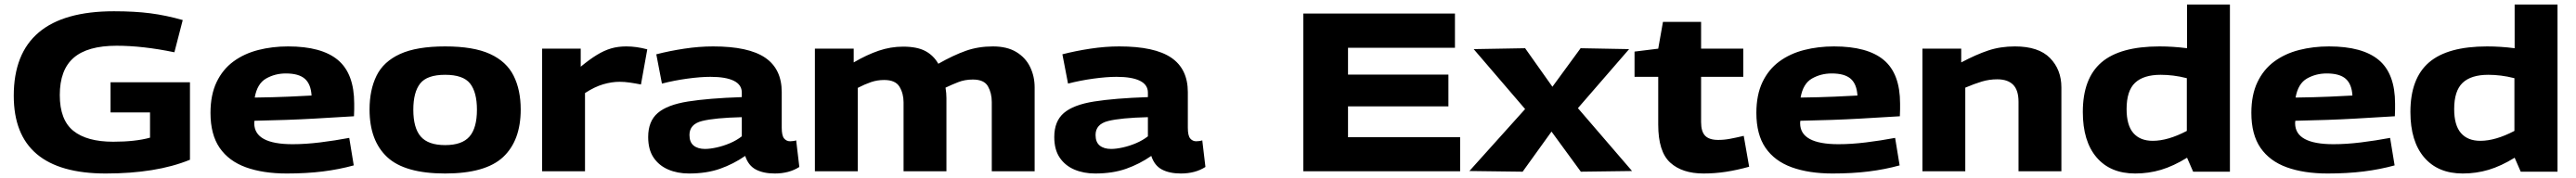

<svg xmlns="http://www.w3.org/2000/svg" viewBox="-20 -760 11416 790"><path d="M41 -335Q41 -710 485 -710Q577 -710 646.5 -701Q716 -692 790 -671L753 -528Q613 -557 497 -557Q368 -557 306.5 -503.5Q245 -450 245 -338Q245 -228 305 -179.5Q365 -131 482 -131Q580 -131 645 -149V-261H470V-395H822V-51Q746 -20 652.5 -5Q559 10 449 10Q41 10 41 -335Z M1251 10Q1146 10 1070 -17.5Q994 -45 953.5 -104Q913 -163 913 -259Q913 -339 940 -395.5Q967 -452 1014.5 -487Q1062 -522 1124.5 -538Q1187 -554 1257 -554Q1406 -554 1478 -493.5Q1550 -433 1550 -300Q1550 -291 1550 -275Q1550 -259 1549 -244Q1486 -240 1371.5 -233.5Q1257 -227 1108 -224Q1107 -220 1107 -212Q1108 -120 1277 -120Q1334 -120 1399 -128Q1464 -136 1528 -148L1548 -26Q1483 -8 1410.5 1Q1338 10 1251 10ZM1109 -327Q1190 -328 1259.5 -331Q1329 -334 1361 -336Q1358 -387 1331 -410.5Q1304 -434 1247 -434Q1199 -434 1159.5 -411.5Q1120 -389 1109 -327Z M1618 -274Q1618 -361 1649 -424Q1680 -487 1753.5 -520.5Q1827 -554 1953 -554Q2079 -554 2152 -520.5Q2225 -487 2256.5 -424Q2288 -361 2288 -274Q2288 -136 2210 -63Q2132 10 1953 10Q1774 10 1696 -63Q1618 -136 1618 -274ZM1812 -273Q1812 -192 1845 -154Q1878 -116 1953 -116Q2028 -116 2061 -154Q2094 -192 2094 -273Q2094 -351 2063.5 -389.5Q2033 -428 1953 -428Q1873 -428 1842.5 -389.5Q1812 -351 1812 -273Z M2554 -544V-464Q2594 -497 2626 -516.5Q2658 -536 2688.5 -545Q2719 -554 2756 -554Q2801 -554 2849 -541L2821 -385Q2796 -390 2772 -393.5Q2748 -397 2726 -397Q2692 -397 2654 -386Q2616 -375 2573 -347V0H2383V-544Z M2853 -152Q2853 -222 2895.5 -258.5Q2938 -295 3029.5 -309.5Q3121 -324 3268 -329V-349Q3268 -384 3232.5 -401.5Q3197 -419 3129 -419Q3085 -419 3026.5 -411Q2968 -403 2914 -389L2889 -519Q2947 -534 3013 -544Q3079 -554 3141 -554Q3298 -554 3371.5 -504Q3445 -454 3445 -351V-193Q3445 -158 3455.5 -145.5Q3466 -133 3482 -133Q3488 -133 3495.5 -134Q3503 -135 3509 -137L3523 -19Q3478 10 3414 10Q3364 10 3330.5 -7.5Q3297 -25 3283 -68Q3231 -32 3171.5 -11Q3112 10 3034 10Q2983 10 2942 -7.5Q2901 -25 2877 -60.5Q2853 -96 2853 -152ZM3036 -161Q3036 -129 3054.5 -114Q3073 -99 3105 -99Q3127 -99 3156.5 -105.5Q3186 -112 3215.5 -124.5Q3245 -137 3268 -155V-240Q3148 -237 3092 -223Q3036 -209 3036 -161Z M3592 0V-544H3764V-483Q3822 -517 3875 -535Q3928 -553 3983 -553Q4045 -553 4081.5 -533.5Q4118 -514 4139 -477Q4206 -515 4261 -534.5Q4316 -554 4381 -554Q4444 -554 4485 -529Q4526 -504 4546 -462.5Q4566 -421 4566 -372V0H4376V-307Q4376 -347 4359 -377Q4342 -407 4292 -407Q4257 -407 4227.5 -395.5Q4198 -384 4171 -371Q4173 -359 4174 -347Q4175 -335 4175 -325V0H3985V-306Q3985 -345 3967 -375Q3949 -405 3899 -405Q3868 -405 3840.5 -395.5Q3813 -386 3782 -370V0Z M4653 -152Q4653 -222 4695.5 -258.5Q4738 -295 4829.5 -309.5Q4921 -324 5068 -329V-349Q5068 -384 5032.5 -401.5Q4997 -419 4929 -419Q4885 -419 4826.5 -411Q4768 -403 4714 -389L4689 -519Q4747 -534 4813 -544Q4879 -554 4941 -554Q5098 -554 5171.5 -504Q5245 -454 5245 -351V-193Q5245 -158 5255.5 -145.5Q5266 -133 5282 -133Q5288 -133 5295.5 -134Q5303 -135 5309 -137L5323 -19Q5278 10 5214 10Q5164 10 5130.5 -7.5Q5097 -25 5083 -68Q5031 -32 4971.5 -11Q4912 10 4834 10Q4783 10 4742 -7.5Q4701 -25 4677 -60.5Q4653 -96 4653 -152ZM4836 -161Q4836 -129 4854.5 -114Q4873 -99 4905 -99Q4927 -99 4956.5 -105.5Q4986 -112 5015.5 -124.5Q5045 -137 5068 -155V-240Q4948 -237 4892 -223Q4836 -209 4836 -161Z M5757 0V-700H6429V-548H5955V-429H6400V-288H5955V-151H6452V0Z M6493 -1 6740 -276 6512 -542 6740 -546 6861 -375 6986 -546 7201 -542 6974 -280 7214 -1 6987 2 6857 -176 6729 2Z M7531 10Q7436 10 7383 -38.5Q7330 -87 7330 -207V-419H7225V-531L7330 -544L7351 -663H7520V-544H7707V-419H7520V-218Q7520 -176 7538 -157.5Q7556 -139 7596 -139Q7622 -139 7648.5 -144Q7675 -149 7709 -157L7733 -20Q7679 -5 7630 2.5Q7581 10 7531 10Z M8103 10Q7998 10 7922 -17.5Q7846 -45 7805.5 -104Q7765 -163 7765 -259Q7765 -339 7792 -395.5Q7819 -452 7866.5 -487Q7914 -522 7976.5 -538Q8039 -554 8109 -554Q8258 -554 8330 -493.5Q8402 -433 8402 -300Q8402 -291 8402 -275Q8402 -259 8401 -244Q8338 -240 8223.5 -233.5Q8109 -227 7960 -224Q7959 -220 7959 -212Q7960 -120 8129 -120Q8186 -120 8251 -128Q8316 -136 8380 -148L8400 -26Q8335 -8 8262.5 1Q8190 10 8103 10ZM7961 -327Q8042 -328 8111.5 -331Q8181 -334 8213 -336Q8210 -387 8183 -410.5Q8156 -434 8099 -434Q8051 -434 8011.5 -411.5Q7972 -389 7961 -327Z M8501 0V-544H8673V-483Q8739 -518 8793 -536Q8847 -554 8911 -554Q9016 -554 9066.5 -502.5Q9117 -451 9117 -372V0H8927V-308Q8927 -360 8903 -384Q8879 -408 8833 -408Q8797 -408 8764 -398Q8731 -388 8691 -371V0Z M9701 2 9674 -60Q9614 -23 9559 -6.5Q9504 10 9444 10Q9334 10 9273 -61.5Q9212 -133 9212 -263Q9212 -412 9294.5 -483Q9377 -554 9552 -554Q9612 -554 9674 -546V-740H9864V2ZM9673 -179V-413Q9642 -421 9613 -424.5Q9584 -428 9557 -428Q9481 -428 9443.5 -392.5Q9406 -357 9406 -276Q9406 -204 9436 -169.5Q9466 -135 9522 -135Q9589 -135 9673 -179Z M10297 10Q10192 10 10116 -17.5Q10040 -45 9999.5 -104Q9959 -163 9959 -259Q9959 -339 9986 -395.5Q10013 -452 10060.5 -487Q10108 -522 10170.5 -538Q10233 -554 10303 -554Q10452 -554 10524 -493.5Q10596 -433 10596 -300Q10596 -291 10596 -275Q10596 -259 10595 -244Q10532 -240 10417.5 -233.5Q10303 -227 10154 -224Q10153 -220 10153 -212Q10154 -120 10323 -120Q10380 -120 10445 -128Q10510 -136 10574 -148L10594 -26Q10529 -8 10456.5 1Q10384 10 10297 10ZM10155 -327Q10236 -328 10305.5 -331Q10375 -334 10407 -336Q10404 -387 10377 -410.5Q10350 -434 10293 -434Q10245 -434 10205.5 -411.5Q10166 -389 10155 -327Z M11153 2 11126 -60Q11066 -23 11011 -6.5Q10956 10 10896 10Q10786 10 10725 -61.5Q10664 -133 10664 -263Q10664 -412 10746.5 -483Q10829 -554 11004 -554Q11064 -554 11126 -546V-740H11316V2ZM11125 -179V-413Q11094 -421 11065 -424.5Q11036 -428 11009 -428Q10933 -428 10895.5 -392.5Q10858 -357 10858 -276Q10858 -204 10888 -169.5Q10918 -135 10974 -135Q11041 -135 11125 -179Z"/></svg>

Font: Georama Extended
Style: Bold
Weight: 700
Width: 7
Designer: Jean-Baptiste Levee
Foundry: Production Type
Version: Version 1.000